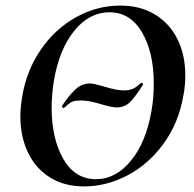

<svg xmlns="http://www.w3.org/2000/svg" viewBox="-20 -656 695 688"><path d="M208 -269Q206 -269 203.5 -271.5Q201 -274 202 -276Q224 -310 248 -333.5Q272 -357 302 -357Q312 -357 328 -352.5Q344 -348 349 -347Q398 -332 422 -332Q443 -332 456.5 -338Q470 -344 485 -359H487Q490 -359 492 -356.5Q494 -354 492 -352Q461 -303 442.5 -287Q424 -271 398 -271Q381 -271 341 -283Q324 -288 306 -292Q288 -296 273 -296Q248 -296 237.5 -291Q227 -286 209 -269ZM53 -239Q53 -269 60 -313Q76 -405 126.5 -478.5Q177 -552 252 -594Q327 -636 411 -636Q483 -636 535.5 -604Q588 -572 616 -515.5Q644 -459 644 -386Q644 -348 637 -313Q620 -215 566 -141Q512 -67 436.5 -27.5Q361 12 281 12Q210 12 158.5 -20.5Q107 -53 80 -110Q53 -167 53 -239ZM523 -260Q531 -304 531 -357Q531 -468 489 -540Q447 -612 372 -612Q300 -612 246 -545.5Q192 -479 173 -366Q165 -313 165 -270Q165 -160 206.5 -87Q248 -14 324 -14Q395 -14 449.5 -80.5Q504 -147 523 -260Z"/></svg>

Font: Cormorant Garamond
Style: Bold Italic
Weight: 700
Italic angle: -10°
Designer: Christian Thalmann (Catharsis Fonts)
Foundry: Catharsis Fonts
Version: Version 4.000